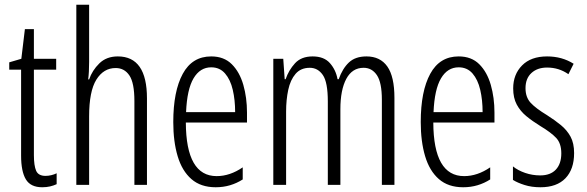

<svg xmlns="http://www.w3.org/2000/svg" viewBox="-20 -780 2475 810"><path d="M172 -38Q184 -38 196.5 -41Q209 -44 219 -49V-3Q206 3 191 6.5Q176 10 158 10Q109 10 89 -23.5Q69 -57 69 -123V-486H19V-517L70 -532L85 -657H123V-532H217V-486H123V-126Q123 -81 132.5 -59.5Q142 -38 172 -38Z M356 -519Q356 -475 352 -445H356Q369 -483 399 -512.5Q429 -542 477 -542Q600 -542 600 -365V0H547V-354Q547 -430 526 -461.5Q505 -493 468 -493Q417 -493 386.5 -444Q356 -395 356 -289V0H302V-760H356Z M871 -542Q925 -542 958 -509Q991 -476 1006.5 -422Q1022 -368 1022 -305V-263H764Q765 -37 894 -37Q950 -37 1004 -74V-23Q979 -7 950.5 1.5Q922 10 890 10Q827 10 787.5 -24.5Q748 -59 729.5 -121Q711 -183 711 -265Q711 -395 751 -468.5Q791 -542 871 -542ZM871 -496Q824 -496 796.5 -449.5Q769 -403 765 -307H972Q972 -358 962 -401Q952 -444 929.5 -470Q907 -496 871 -496Z M1526 -542Q1584 -542 1614 -499.5Q1644 -457 1644 -367V0H1591V-359Q1591 -432 1570 -463Q1549 -494 1514 -494Q1466 -494 1441 -447.5Q1416 -401 1416 -319V0H1363V-352Q1363 -433 1342 -463.5Q1321 -494 1287 -494Q1249 -494 1227 -468.5Q1205 -443 1196 -401Q1187 -359 1187 -309V0H1133V-532H1175L1181 -446H1185Q1198 -484 1224.5 -513Q1251 -542 1299 -542Q1347 -542 1372 -513.5Q1397 -485 1404 -446H1409Q1425 -491 1452 -516.5Q1479 -542 1526 -542Z M1915 -542Q1969 -542 2002 -509Q2035 -476 2050.5 -422Q2066 -368 2066 -305V-263H1808Q1809 -37 1938 -37Q1994 -37 2048 -74V-23Q2023 -7 1994.5 1.5Q1966 10 1934 10Q1871 10 1831.5 -24.5Q1792 -59 1773.5 -121Q1755 -183 1755 -265Q1755 -395 1795 -468.5Q1835 -542 1915 -542ZM1915 -496Q1868 -496 1840.5 -449.5Q1813 -403 1809 -307H2016Q2016 -358 2006 -401Q1996 -444 1973.5 -470Q1951 -496 1915 -496Z M2402 -134Q2402 -66 2365.5 -28Q2329 10 2260 10Q2223 10 2193 0.5Q2163 -9 2144 -21V-78Q2165 -61 2195.5 -50.5Q2226 -40 2259 -40Q2302 -40 2325 -64.5Q2348 -89 2348 -133Q2348 -175 2326.5 -198Q2305 -221 2260 -248Q2226 -269 2200.5 -290Q2175 -311 2160 -339Q2145 -367 2145 -407Q2145 -466 2182.5 -504Q2220 -542 2288 -542Q2351 -542 2400 -511L2378 -467Q2338 -495 2288 -495Q2247 -495 2222 -472Q2197 -449 2197 -408Q2197 -370 2218.5 -346.5Q2240 -323 2288 -294Q2321 -273 2346.5 -252Q2372 -231 2387 -203.5Q2402 -176 2402 -134Z"/></svg>

Font: Noto Sans Hebrew ExtraCondensed Light
Style: Regular
Weight: 300
Width: 2
Designer: Monotype Design Team
Foundry: Monotype Imaging Inc.
Version: Version 2.004; ttfautohint (v1.8.4.7-5d5b)